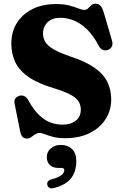

<svg xmlns="http://www.w3.org/2000/svg" viewBox="-20 -735 667 1042"><path d="M332.5 15Q295 15 268.2 7.8Q241.5 0.5 223.5 -6.5Q205.5 -13.5 195.5 -13.5Q184.5 -13.5 176 -9Q167.5 -4.5 160 1.5Q152.5 7.5 144.8 12.2Q137 17 128 17Q111.5 17 102.5 8Q93.5 -1 89.5 -21.5L59 -173.5Q56 -188.5 62.5 -199Q69 -209.5 83.5 -214.5Q99 -219.5 111.8 -213.5Q124.5 -207.5 134.5 -189.5Q161.5 -140.5 191 -111.8Q220.5 -83 252.5 -70.8Q284.5 -58.5 319 -58.5Q365 -58.5 391.8 -80.5Q418.5 -102.5 418.5 -139.5Q418.5 -164 407.2 -183.2Q396 -202.5 365.2 -219.8Q334.5 -237 276 -255Q188 -281 136.8 -316Q85.5 -351 63.5 -396.5Q41.5 -442 41.5 -499.5Q41.5 -562 71.5 -610.2Q101.5 -658.5 156.2 -685.8Q211 -713 285.5 -713Q327.5 -713 356.2 -705.2Q385 -697.5 404.5 -689.5Q424 -681.5 438 -681.5Q450 -681.5 458.2 -689.8Q466.5 -698 475.2 -706.5Q484 -715 499 -715Q514.5 -715 524.8 -704.5Q535 -694 543.5 -666L588 -514Q593.5 -495.5 586.5 -481.8Q579.5 -468 563 -463.5Q547 -459 535.2 -465.2Q523.5 -471.5 515 -488Q486.5 -542.5 452 -575.8Q417.5 -609 380.8 -623.8Q344 -638.5 307.5 -638.5Q263.5 -638.5 238.5 -614.5Q213.5 -590.5 213.5 -553.5Q213.5 -528 226 -507.2Q238.5 -486.5 270 -468Q301.5 -449.5 357.5 -430Q443.5 -402 492.8 -367.5Q542 -333 562.8 -290Q583.5 -247 583.5 -194.5Q583.5 -136.5 553.5 -89Q523.5 -41.5 467.5 -13.2Q411.5 15 332.5 15ZM298.5 176.5Q266 176.5 250 160Q234 143.5 234 118Q234 88.5 256 70Q278 51.5 310 51.5Q347.5 51.5 370.8 74Q394 96.5 394 140Q394 195.5 365.8 232.2Q337.5 269 272.5 285.5Q257.5 289.5 248.5 284.5Q239.5 279.5 237 269Q234.5 258.5 239.8 250.2Q245 242 259 238.5Q286 231.5 301.2 223.2Q316.5 215 322.8 206Q329 197 329 188.5Q329 176.5 313.5 176.5Z"/></svg>

Font: Fraunces 28pt Soft Wonky
Style: Bold
Weight: 700
Version: Version 1.000;[b76b70a41]